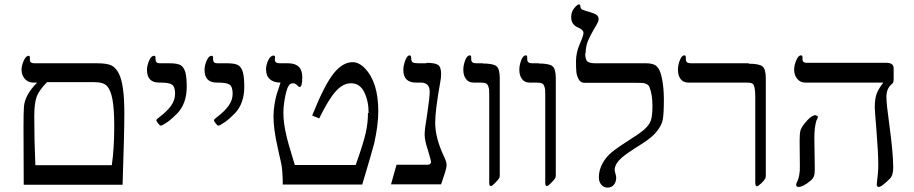

<svg xmlns="http://www.w3.org/2000/svg" viewBox="-20 -841 4160 874"><path d="M78 -524Q78 -542 88 -564.5Q98 -587 110 -587Q116 -587 116 -580V-569Q116 -553 136 -553H422Q467 -553 487.5 -543Q508 -533 522 -504Q546 -455 546 -327Q546 -234 538 0H88L87 -264Q87 -328 89 -356Q94 -410 149 -465H132Q108 -465 93 -482Q78 -499 78 -524ZM500 -266V-269Q500 -343 492 -388Q484 -431 467.5 -449Q451 -467 410 -467H194Q157 -429 147 -401Q136 -371 136 -311Q136 -197 141 -89H489Q500 -166 500 -266Z M681 -587Q688 -587 688 -579V-570Q688 -553 707 -553H751Q787 -553 802 -544.5Q817 -536 824 -511Q830 -488 830 -446Q830 -372 789 -327Q764 -301 743 -286Q718 -269 712 -269Q708 -269 700 -279Q692 -289 692 -293Q692 -297 696 -300L707 -309Q740 -334 759 -360Q777 -386 777 -414Q777 -446 763.5 -455.5Q750 -465 712 -465H705Q649 -465 649 -523Q649 -542 658.5 -564.5Q668 -587 681 -587Z M943 -587Q950 -587 950 -579V-570Q950 -553 969 -553H1013Q1049 -553 1064 -544.5Q1079 -536 1086 -511Q1092 -488 1092 -446Q1092 -372 1051 -327Q1026 -301 1005 -286Q980 -269 974 -269Q970 -269 962 -279Q954 -289 954 -293Q954 -297 958 -300L969 -309Q1002 -334 1021 -360Q1039 -386 1039 -414Q1039 -446 1025.5 -455.5Q1012 -465 974 -465H967Q911 -465 911 -523Q911 -542 920.5 -564.5Q930 -587 943 -587Z M1655 -327H1658Q1658 -381 1638 -421.5Q1618 -462 1578 -462Q1541 -462 1508 -425Q1475 -388 1433 -302L1401 -315Q1457 -455 1499 -507Q1540 -558 1585 -558Q1614 -558 1641 -530Q1702 -467 1702 -334Q1702 -271 1683 -187Q1672 -145 1629 -1H1267Q1267 -13 1267 -22.5Q1267 -32 1266 -42.5Q1265 -53 1265 -58.5Q1265 -64 1263.5 -75Q1262 -86 1261.5 -89.5Q1261 -93 1258 -106.5Q1255 -120 1254 -124Q1253 -128 1249 -146Q1245 -164 1244 -170Q1225 -252 1225 -310Q1225 -340 1230 -368.5Q1235 -397 1239 -410.5Q1243 -424 1257 -465Q1226 -465 1208.5 -480.5Q1191 -496 1191 -525Q1191 -545 1201 -566.5Q1211 -588 1226 -588Q1232 -588 1232 -580L1231 -570Q1231 -553 1253 -553H1291Q1356 -553 1356 -490Q1356 -445 1344 -445Q1341 -445 1339 -447Q1337 -449 1334 -452Q1331 -455 1329 -456Q1322 -462 1314 -462Q1300 -462 1293 -449Q1284 -434 1277 -395.5Q1270 -357 1270 -327Q1270 -282 1283 -227Q1289 -197 1322 -90H1599Q1634 -187 1645 -237Q1655 -281 1655 -327Z M1921 -553V-555Q1960 -555 1974 -545.5Q1988 -536 1988 -504Q1988 -487 1984 -467Q1961 -338 1961 -283Q1961 -214 2000 -131Q2013 -105 2013 -89Q2013 -80 2006 -56Q1998 -30 1988 -2H1760L1785 -91H1926Q1942 -91 1942 -106Q1942 -110 1928 -157Q1913 -202 1913 -228Q1913 -254 1925 -324Q1936 -398 1936 -423Q1936 -465 1896 -465H1874Q1816 -465 1816 -523Q1816 -541 1824.5 -565Q1833 -589 1845 -589Q1852 -589 1852 -574Q1852 -561 1859 -557Q1866 -553 1884 -553Z M2177 -553V-552Q2224 -552 2239.5 -540Q2255 -528 2255 -485V-43Q2255 -33 2251 -28Q2247 -22 2233.5 -8Q2220 6 2214 6Q2207 6 2207 -8Q2207 -12 2207 -14V-403Q2207 -424 2206.5 -432Q2206 -440 2202 -450Q2198 -460 2189.5 -462.5Q2181 -465 2165 -465H2136Q2113 -465 2101 -481.5Q2089 -498 2089 -523Q2089 -544 2097.5 -566.5Q2106 -589 2119 -589Q2125 -589 2125 -580V-571Q2125 -553 2147 -553Z M2432 -553V-552Q2479 -552 2494.5 -540Q2510 -528 2510 -485V-43Q2510 -33 2506 -28Q2502 -22 2488.5 -8Q2475 6 2469 6Q2462 6 2462 -8Q2462 -12 2462 -14V-403Q2462 -424 2461.5 -432Q2461 -440 2457 -450Q2453 -460 2444.5 -462.5Q2436 -465 2420 -465H2391Q2368 -465 2356 -481.5Q2344 -498 2344 -523Q2344 -544 2352.5 -566.5Q2361 -589 2374 -589Q2380 -589 2380 -580V-571Q2380 -553 2402 -553Z M2646 -599H2644Q2644 -571 2653 -562Q2662 -553 2690 -553H2922Q2956 -553 2971 -537.5Q2986 -522 2993 -485Q3002 -443 3002 -389Q3002 -323 2997 -296.5Q2992 -270 2969 -242Q2948 -215 2900 -185Q2828 -140 2809 -122Q2778 -94 2778 -67Q2778 -63 2781.5 -50.5Q2785 -38 2785 -33Q2785 -13 2774.5 0Q2764 13 2746 13Q2728 13 2717 -0.5Q2706 -14 2706 -33Q2706 -67 2723 -98Q2739 -127 2766 -149Q2793 -171 2842 -202Q2887 -230 2911 -250Q2935 -271 2942.5 -292Q2950 -313 2950 -359Q2950 -410 2937 -443Q2933 -454 2923 -458.5Q2913 -463 2904 -463.5Q2895 -464 2869 -464H2640Q2623 -464 2614 -480.5Q2605 -497 2603.5 -515Q2602 -533 2602 -562Q2602 -602 2620 -643Q2636 -679 2636 -691Q2636 -705 2613 -715Q2580 -728 2580 -763Q2580 -791 2601 -812Q2610 -821 2616 -821Q2622 -821 2622 -811Q2622 -805 2625.5 -801.5Q2629 -798 2631.5 -797Q2634 -796 2645 -792Q2688 -780 2696 -773Q2705 -766 2705 -754Q2705 -744 2696 -729Q2666 -679 2655 -651Q2646 -627 2646 -599Z M3389 -553 3388 -551Q3435 -551 3450.5 -539Q3466 -527 3466 -484V-42Q3466 -31 3462 -26Q3459 -20 3445 -6.5Q3431 7 3425 7Q3418 7 3418 -13V-402Q3418 -450 3406 -460Q3399 -465 3378 -465H3113Q3090 -465 3078 -481.5Q3066 -498 3066 -523Q3066 -544 3074.5 -566.5Q3083 -589 3096 -589Q3102 -589 3102 -580V-571Q3102 -553 3124 -553Z M3633 -569V-571Q3633 -555 3653 -555H4015Q4048 -555 4048 -530V-479Q4048 -463 4038 -457Q4015 -437 4015 -400Q4015 -368 4028 -276Q4046 -144 4046 -78Q4046 -43 4031 -28Q4019 -15 3995 4Q3985 10 3980 10Q3971 10 3971 -2Q3978 -56 3978 -90Q3978 -144 3970 -243Q3962 -341 3962 -351Q3962 -391 3970.5 -414Q3979 -437 4001 -465H3646Q3623 -465 3609 -482Q3595 -499 3595 -525Q3595 -543 3604.5 -566Q3614 -589 3626 -589Q3633 -589 3633 -580ZM3694 -317V-315Q3703 -315 3703 -308Q3703 -305 3696 -291Q3687 -260 3687 -213L3689 -73Q3689 -49 3685 -38.5Q3681 -28 3668 -17Q3635 10 3615 10Q3604 10 3604 -1L3606 -8Q3623 -40 3621 -89L3620 -199Q3620 -233 3623.5 -246Q3627 -259 3641 -277Q3672 -317 3694 -317Z"/></svg>

Font: Libra Serif Modern
Style: Regular
Weight: 400
Designer: Stefan Peev, Context Ltd
Foundry: Stefan Peev, Context Ltd
Version: Version 1.000